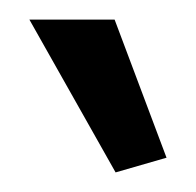

<svg xmlns="http://www.w3.org/2000/svg" viewBox="-20 -765 200 196"><path d="M98 -589 150 -604 97 -745H10Z"/></svg>

Font: Catamaran Thin
Style: Regular
Weight: 400
Version: Version 2.000